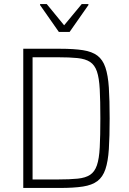

<svg xmlns="http://www.w3.org/2000/svg" viewBox="-20 -929 636 949"><path d="M95 0V-688H277Q345 -688 390 -681Q435 -674 461.5 -654Q488 -634 501 -595.5Q514 -557 518 -496Q522 -435 522 -344Q522 -253 518 -192Q514 -131 501 -92.5Q488 -54 461.5 -34Q435 -14 390 -7Q345 0 277 0ZM141 -42H265Q325 -42 364 -46Q403 -50 425.5 -65Q448 -80 459 -112Q470 -144 473 -200.5Q476 -257 476 -344Q476 -431 473 -487.5Q470 -544 459 -576Q448 -608 425 -623Q402 -638 363 -642Q324 -646 265 -646H141ZM271 -771 178 -904V-909H211L297 -804L384 -909H417V-904L324 -771Z"/></svg>

Font: Saira SemiCondensed ExtraLight
Style: Regular
Weight: 250
Width: 4
Designer: Hector Gatti with collaboration of the Omnibus-Type team
Foundry: Omnibus-Type
Version: Version 1.101